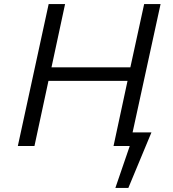

<svg xmlns="http://www.w3.org/2000/svg" viewBox="-20 -720 851 947"><path d="M68 0 220 -700H301L234 -388H623L691 -700H772L634 -67H727L613 207H549L620 0H540L609 -321H219L150 0Z"/></svg>

Font: Isabella Sans
Style: Italic
Weight: 400
Italic angle: -12°
Designer: Christian Thalmann (Catharsis Fonts), Cristiano Sobral
Foundry: The Isabella Sans Project Authors
Version: Version 2.026; ttfautohint (v1.8.4.7-5d5b-dirty)